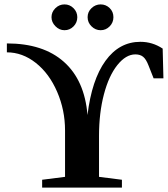

<svg xmlns="http://www.w3.org/2000/svg" viewBox="-20 -852 762 872"><path d="M617.7 -662.1Q672.4 -662.1 718.8 -631.3L722.2 -496.1H677.7L654.3 -555.2Q643.6 -583 630.1 -594Q616.7 -605 594.7 -605Q551.8 -605 512.9 -556.4Q474.1 -507.8 451.9 -423.3Q429.7 -338.9 429.7 -234.4V-48.8L533.7 -35.6V0H171.4V-35.6L275.4 -48.8V-259.8Q275.4 -352.1 239.5 -435.1Q203.6 -518.1 142.8 -566.2Q82 -614.3 11.2 -614.3V-654.8Q176.3 -654.8 270.3 -571Q364.3 -487.3 377.4 -329.6Q396.5 -489.3 459 -575.7Q521.5 -662.1 617.7 -662.1ZM437 -714.8Q413.6 -714.8 395.8 -732.2Q377.9 -749.5 377.9 -773.9Q377.9 -798.3 395.8 -815.2Q413.6 -832 437 -832Q460.9 -832 478 -815.4Q495.1 -798.8 495.1 -773.9Q495.1 -749.5 478 -732.2Q460.9 -714.8 437 -714.8ZM272.9 -714.8Q249.5 -714.8 231.7 -732.9Q213.9 -751 213.9 -773.9Q213.9 -797.4 231.4 -814.7Q249 -832 272.9 -832Q296.9 -832 314 -814.7Q331.1 -797.4 331.1 -773.9Q331.1 -749.5 314 -732.2Q296.9 -714.8 272.9 -714.8Z"/></svg>

Font: Liberation Serif
Style: Bold
Weight: 700
Designer: Steve Matteson
Foundry: Ascender Corporation
Version: Version 2.1.5